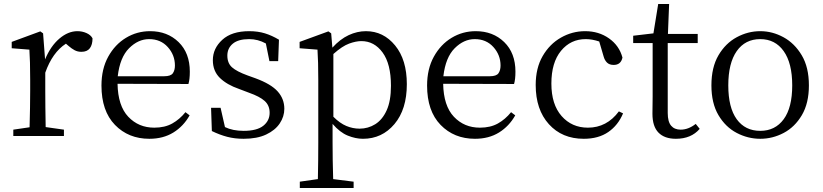

<svg xmlns="http://www.w3.org/2000/svg" viewBox="-20 -685 4146 967"><path d="M197 -517 207 -386Q235 -453 279 -490.5Q323 -528 370 -528Q394 -528 415.5 -518.5Q437 -509 446 -492Q446 -460 432.5 -442Q419 -424 390 -424Q371 -424 356 -432Q341 -440 326 -453L312 -465Q244 -421 208 -319V-228Q208 -152 210 -45L302 -32V0H47V-32L129 -44Q132 -152 132 -228V-283Q132 -379 128 -435L39 -442V-474L183 -527Z M573 -301H807Q840 -301 850.5 -316Q861 -331 861 -355Q861 -408 825 -448Q789 -488 731 -488Q676 -488 630 -442Q584 -396 573 -301ZM929 -262 572 -263Q574 -152 626 -97Q678 -42 757 -42Q810 -42 847.5 -63Q885 -84 914 -120L935 -104Q904 -49 853 -17.5Q802 14 732 14Q627 14 559 -56Q491 -126 491 -254Q491 -338 525 -399.5Q559 -461 614.5 -494.5Q670 -528 736 -528Q823 -528 879.5 -473Q936 -418 936 -324Q936 -285 929 -262Z M1227 -305 1266 -291Q1345 -262 1378.5 -224.5Q1412 -187 1412 -137Q1412 -98 1389 -63.5Q1366 -29 1320.5 -7.5Q1275 14 1207 14Q1162 14 1124 4Q1086 -6 1047 -25L1043 -142H1091L1113 -45Q1152 -26 1207 -26Q1274 -26 1306 -51.5Q1338 -77 1338 -117Q1338 -154 1313 -176.5Q1288 -199 1234 -218L1184 -237Q1123 -258 1087.5 -292.5Q1052 -327 1052 -382Q1052 -441 1099.5 -484.5Q1147 -528 1235 -528Q1279 -528 1314.5 -517Q1350 -506 1385 -485L1381 -377H1337L1319 -466Q1279 -488 1235 -488Q1180 -488 1152.5 -465Q1125 -442 1125 -405Q1125 -367 1148.5 -346Q1172 -325 1227 -305Z M1659 -413V-97Q1692 -64 1724.5 -50.5Q1757 -37 1791 -37Q1834 -37 1870 -59.5Q1906 -82 1927.5 -129.5Q1949 -177 1949 -253Q1949 -363 1907 -420.5Q1865 -478 1800 -478Q1773 -478 1738.5 -465.5Q1704 -453 1659 -413ZM1648 -517 1654 -445Q1693 -488 1736 -508Q1779 -528 1823 -528Q1911 -528 1970 -456Q2029 -384 2029 -261Q2029 -134 1966.5 -60Q1904 14 1808 14Q1771 14 1731.5 -2Q1692 -18 1655 -61V32Q1655 119 1658 217L1761 230V262H1490V230L1581 217Q1583 122 1583 34V-282Q1583 -378 1579 -435L1489 -442V-474L1634 -527Z M2213 -301H2447Q2480 -301 2490.5 -316Q2501 -331 2501 -355Q2501 -408 2465 -448Q2429 -488 2371 -488Q2316 -488 2270 -442Q2224 -396 2213 -301ZM2569 -262 2212 -263Q2214 -152 2266 -97Q2318 -42 2397 -42Q2450 -42 2487.5 -63Q2525 -84 2554 -120L2575 -104Q2544 -49 2493 -17.5Q2442 14 2372 14Q2267 14 2199 -56Q2131 -126 2131 -254Q2131 -338 2165 -399.5Q2199 -461 2254.5 -494.5Q2310 -528 2376 -528Q2463 -528 2519.5 -473Q2576 -418 2576 -324Q2576 -285 2569 -262Z M3097 -124 3118 -114Q3093 -54 3043.5 -20Q2994 14 2920 14Q2811 14 2744.5 -59.5Q2678 -133 2678 -257Q2678 -342 2713 -402.5Q2748 -463 2805 -495.5Q2862 -528 2927 -528Q2996 -528 3047.5 -491.5Q3099 -455 3115 -395Q3107 -358 3071 -358Q3049 -358 3037 -370Q3025 -382 3020 -401L2998 -476Q2962 -488 2930 -488Q2854 -488 2805.5 -429Q2757 -370 2757 -264Q2757 -159 2808.5 -100.5Q2860 -42 2941 -42Q3036 -42 3097 -124Z M3484 -61 3504 -36Q3461 14 3384 14Q3327 14 3296.5 -17Q3266 -48 3266 -112Q3266 -150 3267 -199V-468H3169V-505L3271 -517L3295 -665H3350L3344 -514H3494V-468H3343V-116Q3343 -72 3360 -52Q3377 -32 3408 -32Q3447 -32 3484 -61Z M3809 14Q3747 14 3690.5 -15.5Q3634 -45 3598.5 -105Q3563 -165 3563 -255Q3563 -346 3598.5 -406.5Q3634 -467 3690.5 -497.5Q3747 -528 3809 -528Q3870 -528 3926 -497.5Q3982 -467 4018 -406.5Q4054 -346 4054 -255Q4054 -165 4018.5 -105Q3983 -45 3927 -15.5Q3871 14 3809 14ZM3809 -26Q3884 -26 3927 -84.5Q3970 -143 3970 -255Q3970 -367 3927 -427.5Q3884 -488 3809 -488Q3733 -488 3690.5 -427.5Q3648 -367 3648 -255Q3648 -143 3690.5 -84.5Q3733 -26 3809 -26Z"/></svg>

Font: Han-Nom Khai
Style: Regular
Weight: 400
Version: Version 1.200;June 22, 2023;FontCreator 14.0.0.2814 64-bit